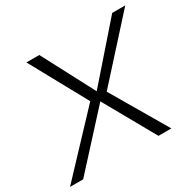

<svg xmlns="http://www.w3.org/2000/svg" viewBox="-172 -838 1017 1000"><g transform="rotate(-30 337.0 -337.5)"><path d="M-24.5 0H54.5L335 -307L507.5 0H585L389 -334L697.5 -675H619L345 -362L180.5 -675H103L290 -334Z"/></g></svg>

Font: Anybody SemiExpanded Light
Style: Italic
Weight: 300
Width: 6
Italic angle: -10°
Version: Version 1.113;gftools[0.9.25]